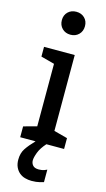

<svg xmlns="http://www.w3.org/2000/svg" viewBox="-141 -772 567 1027"><g transform="rotate(15 143.0 -258.0)"><path d="M30 -60 103 -80V-426L28 -446V-500H198V-80L273 -60V0H175Q148 30 137.5 58Q127 86 127 102Q127 118 137 129.5Q147 141 170 141Q188 141 201 136Q208 133 215 130V199Q205 202 194 205Q174 210 149 210Q130 210 112 205Q94 200 80.5 188.5Q67 177 59 159.5Q51 142 51 118Q51 82 68 56.5Q85 31 115 0H30ZM147 -599Q119 -599 101 -617Q83 -635 83 -663Q83 -691 101 -708.5Q119 -726 147 -726Q175 -726 193 -708.5Q211 -691 211 -663Q211 -635 193 -617Q175 -599 147 -599Z"/></g></svg>

Font: HermeneusOne
Style: Regular
Weight: 400
Designer: Rodrigo Fuenzalida, Pablo Impallari
Foundry: Pablo Impallari, Rodrigo Fuenzalida
Version: Version 1.000; ttfautohint (v0.8) -G 200 -r 50